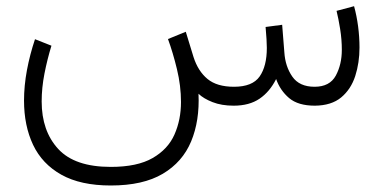

<svg xmlns="http://www.w3.org/2000/svg" viewBox="-20 -333 1208 605"><path d="M716.3 0Q678.2 0 649.7 -11.2Q621.1 -22.5 605.5 -37.6Q609.4 47.4 582.3 112.5Q555.2 177.7 492.9 214.6Q430.7 251.5 329.1 251.5Q233.9 251.5 173.3 217.5Q112.8 183.6 84.2 123.3Q55.7 63 55.7 -16.1Q55.7 -62.5 64.9 -112.1Q74.2 -161.6 90.3 -209.5L142.1 -189Q128.9 -146 120.1 -101.1Q111.3 -56.2 111.3 -13.2Q111.3 79.6 163.3 136.2Q215.3 192.9 329.1 192.9Q412.6 192.9 460.9 165Q509.3 137.2 529.8 90.8Q550.3 44.4 550.3 -11.7Q550.3 -62.5 537.6 -115Q524.9 -167.5 509.3 -210L565.4 -232.9L589.8 -153.3Q604 -108.9 633.8 -84.2Q663.6 -59.6 717.3 -59.6Q775.4 -59.6 798.1 -92Q820.8 -124.5 820.8 -182.1Q820.8 -193.8 819.8 -209.7Q818.8 -225.6 816.9 -248L869.1 -254.9L876 -168Q878.9 -123.5 901.1 -91.6Q923.3 -59.6 971.2 -59.6Q1019 -59.6 1038.1 -94.7Q1057.1 -129.9 1057.1 -175.8Q1057.1 -208.5 1051.8 -241.7Q1046.4 -274.9 1040.5 -298.8L1095.7 -313.5Q1104 -283.2 1108.4 -249.8Q1112.8 -216.3 1112.8 -183.1Q1112.8 -135.3 1099.4 -93.5Q1085.9 -51.8 1055.2 -26.1Q1024.4 -0.5 972.2 0Q919.4 0 891.1 -23.9Q862.8 -47.9 850.1 -84Q830.1 -43.9 797.9 -22Q765.6 0 716.3 0Z"/></svg>

Font: Vazirmatn FD NL ExtraLight
Style: Regular
Weight: 200
Designer: Saber Rastikerdar
Foundry: Saber Rastikerdar
Version: Version 33.003